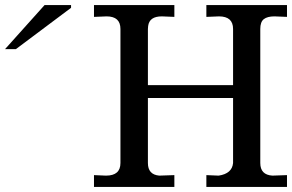

<svg xmlns="http://www.w3.org/2000/svg" viewBox="-79 -742 1159 762"><path d="M1010 -677Q982 -677 968 -666Q954 -655 954 -627V-95Q954 -48 1002 -45L1060 -47V0H740V-47L788 -45H789Q842 -53 846 -95V-353H508V-95Q508 -49 553 -45L613 -47V0H294V-47L341 -45H342Q399 -45 399 -95V-627Q399 -677 344 -677L295 -675H294V-722H613V-675L564 -677H563Q514 -677 509 -639L508 -627V-404H846V-627Q846 -677 790 -677L741 -675H740V-722H1060V-675L1011 -677ZM203 -711 -16 -547H-59L98 -722H203Z"/></svg>

Font: cwTeXMing
Style: Medium
Weight: 500
Version: Version 1.17